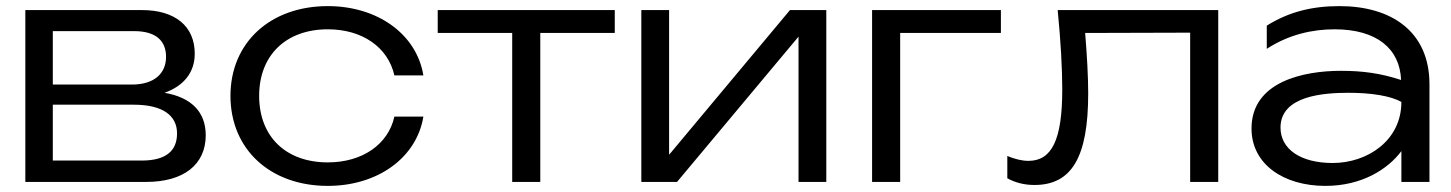

<svg xmlns="http://www.w3.org/2000/svg" viewBox="-20 -596 4753 629"><path d="M459 0C582 0 654 -57 654 -153C654 -229 607 -277 519 -292C581 -314 618 -358 618 -420C618 -510 554 -563 445 -563H63V0ZM153 -253H418C514 -253 560 -217 560 -159C560 -101 523 -70 444 -70H153ZM153 -494H420C491 -494 524 -462 524 -410C524 -355 485 -319 412 -319H153Z M1272 -214C1252 -123 1167 -64 1054 -64C917 -64 829 -148 829 -282C829 -415 917 -500 1054 -500C1166 -500 1251 -442 1272 -349H1367C1345 -484 1217 -576 1054 -576C865 -576 735 -456 735 -282C735 -107 865 13 1054 13C1217 13 1345 -79 1367 -214Z M1658 0H1750V-488H1994V-563H1414V-488H1658Z M2198 0 2596 -476V0H2687V-563H2568L2172 -89V-563H2081V0Z M2837 -563V0H2929V-488H3259V-563Z M3445 -563C3455 -462 3460 -371 3460 -303C3460 -138 3426 -69 3349 -69C3328 -69 3304 -75 3280 -85V-12C3307 3 3337 10 3369 10C3491 10 3545 -81 3545 -290C3545 -344 3541 -415 3535 -488L3879 -489V0H3971V-563Z M4571 0H4663V-320C4663 -493 4538 -576 4368 -576C4278 -576 4202 -557 4130 -512V-436C4202 -483 4280 -500 4352 -500C4491 -500 4566 -436 4570 -334C4503 -356 4444 -364 4373 -364C4251 -364 4080 -329 4080 -175C4080 -58 4185 13 4322 13C4442 13 4527 -42 4571 -101ZM4571 -262C4571 -135 4459 -62 4346 -62C4240 -62 4175 -108 4175 -178C4175 -283 4318 -292 4398 -292C4472 -292 4536 -282 4571 -262Z"/></svg>

Font: Bounded Light
Style: Regular
Weight: 300
Designer: Vlad Churkin
Version: Version 3.0